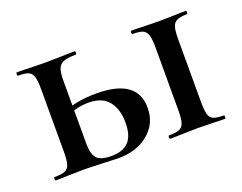

<svg xmlns="http://www.w3.org/2000/svg" viewBox="-72 -514 813 645"><g transform="rotate(-20 334.5 -192.0)"><path d="M441 -12Q466 -12 478 -17Q490 -22 494.5 -36.5Q499 -51 499 -81V-305Q499 -335 494.5 -349.5Q490 -364 478.5 -369Q467 -374 442 -374Q439 -374 439 -380Q439 -386 442 -386Q469 -386 485 -385L541 -384L596 -385Q611 -386 637 -386Q639 -386 639 -380Q639 -374 637 -374Q612 -374 600 -368Q588 -362 584 -347.5Q580 -333 580 -303V-81Q580 -51 584 -36.5Q588 -22 600 -17Q612 -12 637 -12Q639 -12 639 -6Q639 0 637 0Q610 0 595 -1L541 -2L485 -1Q469 0 441 0Q438 0 438 -6Q438 -12 441 -12ZM235 -13Q278 -13 298 -35Q318 -57 318 -102Q318 -151 295 -179.5Q272 -208 223 -208Q181 -208 141 -188L135 -205Q186 -228 259 -228Q405 -228 405 -124Q405 -68 363 -33Q321 2 255 2Q242 2 200 0Q152 -2 132 -2L75 -1Q60 0 32 0Q29 0 29 -6Q29 -12 32 -12Q57 -12 69 -17Q81 -22 85.5 -36.5Q90 -51 90 -81V-305Q90 -335 85.5 -349.5Q81 -364 69.5 -369Q58 -374 33 -374Q30 -374 30 -380Q30 -386 33 -386Q60 -386 75 -385L132 -384L193 -385Q210 -386 239 -386Q242 -386 242 -380Q242 -374 239 -374Q209 -374 194.5 -368Q180 -362 175 -347.5Q170 -333 170 -303V-81Q170 -44 183.5 -28.5Q197 -13 235 -13Z"/></g></svg>

Font: Cormorant Garamond SemiBold
Style: Regular
Weight: 600
Designer: Christian Thalmann (Catharsis Fonts)
Foundry: Catharsis Fonts
Version: Version 4.000